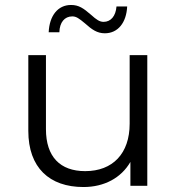

<svg xmlns="http://www.w3.org/2000/svg" viewBox="-20 -748 713 773"><path d="M94 -526V-221C94 -73 179 5 316 5C400 5 468 -32 505 -96V0H573V-526H502V-250C502 -130 434 -59 323 -59C222 -59 165 -117 165 -228V-526ZM176 -618H219C220 -658 240 -682 271 -682C287 -682 298 -674 322 -654C350 -629 371 -614 402 -614C455 -614 489 -657 492 -722H449C446 -683 426 -660 397 -660C381 -660 368 -669 347 -688C316 -715 297 -728 266 -728C213 -728 179 -685 176 -618Z"/></svg>

Font: Malon Grotesk
Style: Regular
Weight: 400
Designer: Julieta Ulanovsky
Foundry: Julieta Ulanovsky
Version: Version 7.200